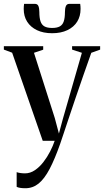

<svg xmlns="http://www.w3.org/2000/svg" viewBox="-32 -748 552 1020"><path d="M103 252Q86.5 252 74.8 250Q63 248 56.5 244.5V166.5Q64 169.5 76.2 171.2Q88.5 173 100.5 173Q128.5 173 153.2 156.2Q178 139.5 198.5 113Q219 86.5 234.2 56.8Q249.5 27 258.5 0H195L32.5 -468L-11.5 -484.5V-502.5H197.5V-484L148.5 -467.5L259 -121L281 -38.5L302 -116.5L403 -467.5L351 -484.5V-502.5H500V-484.5L453 -467.5Q433 -411 411.2 -348.8Q389.5 -286.5 369 -226.2Q348.5 -166 331.5 -114.8Q314.5 -63.5 302.8 -28.8Q291 6 287.5 16.5Q259 97.5 231.5 149.8Q204 202 173.2 227Q142.5 252 103 252ZM153.5 -727.5Q167.5 -727.5 172.2 -715.5Q177 -703.5 177 -684Q177 -653.5 183.2 -634.8Q189.5 -616 204.2 -607.8Q219 -599.5 245 -599.5Q271 -599.5 285.8 -607.8Q300.5 -616 306.8 -634.8Q313 -653.5 313 -684Q313 -703.5 318 -715.5Q323 -727.5 336.5 -727.5H394Q395 -721 395.5 -714.2Q396 -707.5 396 -700.5Q396 -661.5 378 -632.8Q360 -604 326 -587.8Q292 -571.5 245 -571.5Q198 -571.5 164.2 -587.8Q130.5 -604 112.2 -632.8Q94 -661.5 94 -700.5Q94 -707.5 94.5 -714.2Q95 -721 96 -727.5Z"/></svg>

Font: Merriweather 144pt Medium
Style: Regular
Weight: 500
Version: Version 2.100